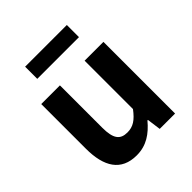

<svg xmlns="http://www.w3.org/2000/svg" viewBox="-212 -908 1061 1061"><g transform="rotate(-45 318.5 -377.5)"><path d="M246 14C323 14 376 -24 424 -81H428L439 0H559V-560H412V-182C374 -132 344 -112 299 -112C244 -112 219 -142 219 -229V-560H73V-211C73 -70 125 14 246 14ZM156 -674H482V-769H156Z"/></g></svg>

Font: Noto Sans JP
Style: Bold
Weight: 700
Designer: Ryoko NISHIZUKA 西塚涼子 (kana, bopomofo & ideographs); Paul D. Hunt (Latin, Greek & Cyrillic); Sandoll Communications 산돌커뮤니
Foundry: Adobe
Version: Version 2.004;hotconv 1.0.118;makeotfexe 2.5.65603